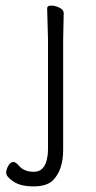

<svg xmlns="http://www.w3.org/2000/svg" viewBox="-20 -504 341 684"><path d="M207 -457 205 -364V30Q205 102 168 139Q146 160 99.5 160Q53 160 27.5 142.5Q2 125 2 112Q2 99 10 86Q18 73 27 73Q36 73 47 86Q65 108 101 108Q137 108 147 64Q151 46 151 31V-364L148 -475Q148 -484 162.5 -484Q177 -484 192 -476.5Q207 -469 207 -457Z"/></svg>

Font: LXGW WenKai Light
Style: Regular
Weight: 300
Designer: LXGW / Fontworks Inc.
Foundry: LXGW / Fontworks Inc.
Version: Version 1.501; October 10, 2024